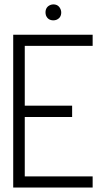

<svg xmlns="http://www.w3.org/2000/svg" viewBox="-20 -839 474 859"><path d="M183.6 -783.2Q183.6 -808.6 207 -817.4Q212.9 -819.3 218.8 -819.3Q243.2 -819.3 252 -794.9Q253.9 -789.1 253.9 -783.2Q253.9 -758.8 231.4 -750Q224.6 -748 218.8 -748Q194.3 -748 185.5 -770.5Q183.6 -777.3 183.6 -783.2ZM39.1 0V-683.6H394.5V-633.8H90.8V-366.2H302.7V-315.4H90.8V-49.8H394.5V0Z"/></svg>

Font: Post No Bills Colombo
Style: Regular
Weight: 400
Designer: Kosala Senevirathne, Siva Puranthara, Lasantha Premarathna, Tharique Azeez
Foundry: Mooniak
Version: Version 1.220 ; ttfautohint (v1.6)